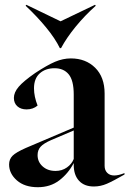

<svg xmlns="http://www.w3.org/2000/svg" viewBox="-20 -767 540 802"><path d="M18 -80Q18 -102 32.5 -116.5Q47 -131 88 -149L288 -234V-372Q288 -431 267 -456.5Q246 -482 208 -482Q170 -482 146 -460.5Q122 -439 122 -398Q122 -364 137 -326Q118 -310 91 -310Q67 -310 52.5 -323Q38 -336 38 -358Q38 -381 58 -404.5Q78 -428 127 -462Q177 -495 210 -509Q243 -523 276 -523Q338 -523 377.5 -484Q417 -445 417 -376V-74Q417 -56 428 -45Q439 -34 457 -34Q475 -34 500 -44V-38Q453 -11 426.5 0.5Q400 12 372 12Q332 12 310 -12Q288 -36 288 -78V-86Q265 -42 227.5 -13.5Q190 15 138 15Q83 15 50.5 -13.5Q18 -42 18 -80ZM212 -53Q239 -53 259.5 -67.5Q280 -82 288 -103V-222L194 -182Q162 -168 149.5 -154Q137 -140 137 -119Q137 -91 158 -72Q179 -53 212 -53ZM377 -747 380 -743Q334 -702 296 -655.5Q258 -609 235 -566H230Q210 -607 172 -653Q134 -699 87 -743L90 -747L233 -678Z"/></svg>

Font: Nyght Serif Medium
Style: Regular
Weight: 500
Designer: Maksym Kobuzan
Version: Version 0.410